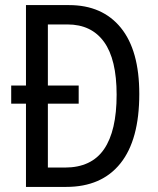

<svg xmlns="http://www.w3.org/2000/svg" viewBox="-20 -734 620 754"><path d="M251 -714Q382 -714 454.5 -625Q527 -536 527 -365Q527 -185 453 -92.5Q379 0 240 0H82V-327H24V-398H82V-714ZM245 -638H168V-398H289V-327H168V-76H235Q339 -76 388.5 -148Q438 -220 438 -362Q438 -501 388.5 -569.5Q339 -638 245 -638Z"/></svg>

Font: Noto Sans Lao Condensed
Style: Regular
Weight: 400
Width: 3
Designer: Monotype Design Team
Foundry: Monotype Imaging Inc.
Version: Version 2.003; ttfautohint (v1.8.4.7-5d5b)